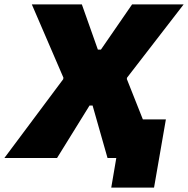

<svg xmlns="http://www.w3.org/2000/svg" viewBox="-57 -720 857 875"><path d="M-37 0H203L351 -239H365L433 0H473L450 135H645L699 -176H594L521 -360L522 -366L780 -700H545L403 -494H389L316 -700H88L232 -366L231 -359Z"/></svg>

Font: Fixel Display 20240404 Black
Style: Italic
Weight: 900
Italic angle: -10°
Designer: AlfaBravo + MacPaw
Foundry: Kyrylo Tkachov, Marchela Mozhyna, Serhii Makarenko, Maria Weinstein, Zakhar Kryvoshyya
Version: Version 1.211;Glyphs 3.2 (3225)